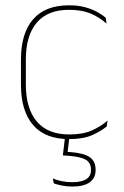

<svg xmlns="http://www.w3.org/2000/svg" viewBox="-20 -515 466 724"><path d="M240.5 9.5Q150.5 9.5 104.8 -43.5Q59 -96.5 59 -196V-290.5Q59 -389.5 104.8 -442.2Q150.5 -495 240.5 -495Q275.5 -495 302 -487.5Q328.5 -480 347.8 -469.2Q367 -458.5 379 -447.5L381.5 -426Q358.5 -447.5 324.2 -462.8Q290 -478 240 -478Q160 -478 118.8 -429.8Q77.5 -381.5 77.5 -290.5V-196.5Q77.5 -105.5 118.8 -56.8Q160 -8 241.5 -8Q293.5 -8 328 -23.8Q362.5 -39.5 385.5 -60.5L382.5 -38.5Q363 -21.5 328.8 -6Q294.5 9.5 240.5 9.5ZM242 -1 234 66.5 223 57Q226 57.5 233.2 57.8Q240.5 58 245.5 58.5Q295 62 317.8 77.2Q340.5 92.5 340.5 125V126.5Q340.5 157 317.8 172.8Q295 188.5 252.5 188.5Q232.5 188.5 214 184.8Q195.5 181 183 176.5L179 158Q194.5 164.5 213 168.2Q231.5 172 252 172Q288 172 305.5 160.5Q323 149 323 127V125.5Q323 98.5 303.5 87.2Q284 76 238.5 72.5Q234 72 228.5 71.8Q223 71.5 217 71L225.5 -1Z"/></svg>

Font: Anek Latin Thin
Style: Regular
Weight: 250
Designer: Yesha Goshar
Foundry: Ek Type
Version: Version 1.003